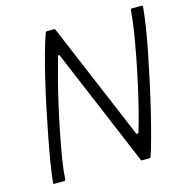

<svg xmlns="http://www.w3.org/2000/svg" viewBox="-101 -769 841 865"><g transform="rotate(-15 320.0 -336.5)"><path d="M462 -124Q464 -120 468 -120.5Q472 -121 474 -127Q485 -163 498.5 -216Q512 -269 525.5 -329.5Q539 -390 551 -452Q563 -514 571.5 -569Q580 -624 583 -665Q585 -673 589 -673H634Q637 -673 638.5 -671.5Q640 -670 640 -667Q637 -632 629 -579Q621 -526 608.5 -463Q596 -400 581.5 -333Q567 -266 552 -204Q537 -142 523 -90Q509 -38 498 -6Q497 -2 494 -1Q491 0 488 0H456Q451 0 450 -7L221 -551Q220 -555 216.5 -555Q213 -555 212 -550Q200 -508 185.5 -452.5Q171 -397 157 -335Q143 -273 131 -212Q119 -151 110.5 -98Q102 -45 100 -8Q99 0 93 0H50Q47 0 44.5 -1Q42 -2 43 -6Q46 -40 54.5 -92.5Q63 -145 75 -207.5Q87 -270 101 -337Q115 -404 130 -467Q145 -530 159.5 -582Q174 -634 186 -667Q187 -670 189.5 -671.5Q192 -673 194 -673H227Q231 -673 233 -667Z"/></g></svg>

Font: Glory Light
Style: Italic
Weight: 300
Italic angle: -12°
Version: Version 1.011